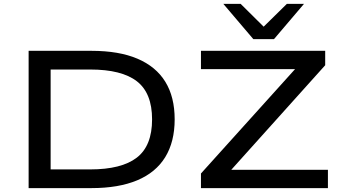

<svg xmlns="http://www.w3.org/2000/svg" viewBox="-20 -966 1747 986"><path d="M127 0V-705H450Q591 -705 686 -664.5Q781 -624 829 -546Q877 -468 877 -353Q877 -238 828.5 -159Q780 -80 684.5 -40Q589 0 450 0ZM240 -96H443Q604 -96 682.5 -156.5Q761 -217 761 -353Q761 -488 683 -548.5Q605 -609 443 -609H240ZM1012 0V-75L1534 -654L1545 -611H1012V-705H1650V-631L1129 -51L1117 -94H1664V0ZM1281 -765 1127 -946H1216L1334 -829L1453 -946H1541L1387 -765Z"/></svg>

Font: Nunito Sans 7pt Expanded Medium
Style: Regular
Weight: 500
Width: 7
Designer: Vernon Adams
Foundry: Vernon Adams
Version: Version 3.101;gftools[0.9.27]